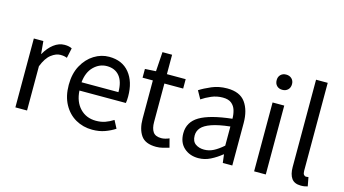

<svg xmlns="http://www.w3.org/2000/svg" viewBox="-88 -1123 2616 1462"><g transform="rotate(15 1220.5 -391.5)"><path d="M92 0V-543H167L176 -444H178Q207 -496 247 -526.5Q287 -557 332 -557Q367 -557 390 -545L373 -466Q360 -471 348.5 -473Q337 -475 320 -475Q286 -475 248.5 -446.5Q211 -418 184 -349V0Z M700 13Q628 13 569 -20.5Q510 -54 475 -118Q440 -182 440 -271Q440 -360 475 -424Q510 -488 565.5 -522.5Q621 -557 683 -557Q787 -557 843.5 -487.5Q900 -418 900 -302Q900 -287 899 -274Q898 -261 896 -250H530Q535 -163 584 -111.5Q633 -60 710 -60Q750 -60 782.5 -71.5Q815 -83 846 -103L878 -42Q843 -19 799 -3Q755 13 700 13ZM529 -315H820Q820 -398 784.5 -441Q749 -484 685 -484Q627 -484 582 -440Q537 -396 529 -315Z M1204 13Q1118 13 1084 -36.5Q1050 -86 1050 -168V-469H969V-538L1055 -543L1065 -696H1141V-543H1289V-469H1141V-165Q1141 -116 1159.5 -88.5Q1178 -61 1225 -61Q1240 -61 1257 -65.5Q1274 -70 1287 -76L1305 -7Q1282 0 1256 6.5Q1230 13 1204 13Z M1536 13Q1468 13 1423 -27.5Q1378 -68 1378 -141Q1378 -230 1458 -277.5Q1538 -325 1711 -344Q1711 -379 1701.5 -410.5Q1692 -442 1668 -461.5Q1644 -481 1599 -481Q1552 -481 1510 -463Q1468 -445 1436 -423L1401 -486Q1438 -510 1493 -533.5Q1548 -557 1614 -557Q1714 -557 1758 -496Q1802 -435 1802 -334V0H1727L1719 -65H1716Q1677 -33 1631.5 -10Q1586 13 1536 13ZM1562 -61Q1601 -61 1636 -79Q1671 -97 1711 -132V-283Q1620 -273 1566 -254Q1512 -235 1489 -208.5Q1466 -182 1466 -147Q1466 -101 1494 -81Q1522 -61 1562 -61Z M1974 0V-543H2066V0ZM2020 -655Q1993 -655 1976.5 -671.5Q1960 -688 1960 -716Q1960 -742 1976.5 -758.5Q1993 -775 2020 -775Q2047 -775 2064 -758.5Q2081 -742 2081 -716Q2081 -688 2064 -671.5Q2047 -655 2020 -655Z M2345 13Q2294 13 2271.5 -18.5Q2249 -50 2249 -108V-796H2341V-102Q2341 -81 2348.5 -72Q2356 -63 2366 -63Q2370 -63 2374 -63.5Q2378 -64 2385 -65L2398 5Q2388 8 2376 10.5Q2364 13 2345 13Z"/></g></svg>

Font: Source Han Sans
Style: Regular
Weight: 400
Designer: Ryoko NISHIZUKA Ë•øÂ°öÊ∂ºÂ≠ê (kana, bopomofo & ideographs); Paul D. Hunt (Latin, Greek & Cyrillic); Sandoll Communicatio
Foundry: Adobe
Version: Version 2.004;hotconv 1.0.118;makeotfexe 2.5.65603